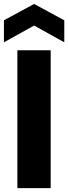

<svg xmlns="http://www.w3.org/2000/svg" viewBox="-30 -965 350 985"><path d="M59.1 0V-707H230V0ZM-9.8 -748V-860.8L145 -944.8L299.8 -860.8V-748L145 -834Z"/></svg>

Font: Biathlonist
Style: Bold
Weight: 700
Designer: Go4gold
Foundry: Go4gold
Version: Version 3.010;FEAKit 1.0